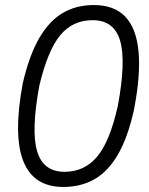

<svg xmlns="http://www.w3.org/2000/svg" viewBox="-20 -733 589 761"><path d="M231 8Q113 8 72.5 -94Q32 -196 70 -402Q96 -514 135.5 -582Q175 -650 228.5 -681.5Q282 -713 352 -713Q432 -713 476 -667.5Q520 -622 529 -530Q538 -438 511 -298Q487 -189 448 -121.5Q409 -54 355 -23Q301 8 231 8ZM236 -52Q314 -52 364.5 -111.5Q415 -171 447 -313Q480 -491 456 -572Q432 -653 347 -653Q268 -653 218.5 -593Q169 -533 136 -394Q103 -216 127 -134Q151 -52 236 -52Z"/></svg>

Font: Nunito Sans 7pt SemiCondensed Light
Style: Italic
Weight: 300
Width: 4
Italic angle: -9°
Designer: Vernon Adams
Foundry: Vernon Adams
Version: Version 3.101;gftools[0.9.27]